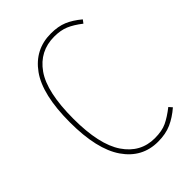

<svg xmlns="http://www.w3.org/2000/svg" viewBox="-208 -782 883 883"><g transform="rotate(-45 234.0 -340.5)"><path d="M440 -633 428 -617Q392 -645 362 -657.5Q332 -670 291 -670Q196 -670 141 -592Q86 -514 86 -340Q86 -173 140.5 -92.5Q195 -12 288 -12Q335 -12 365.5 -26.5Q396 -41 433 -70L447 -54Q411 -23 374 -6.5Q337 10 287 10Q184 10 123.5 -77.5Q63 -165 63 -340Q63 -520 124.5 -605.5Q186 -691 290 -691Q337 -691 370.5 -677Q404 -663 440 -633Z"/></g></svg>

Font: Fira Sans Extra Condensed Thin
Style: Regular
Weight: 250
Width: 1
Designer: Carrois Corporate & Edenspiekermann AG
Foundry: Carrois Corporate GbR & Edenspiekermann AG
Version: Version 4.203